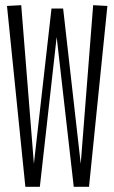

<svg xmlns="http://www.w3.org/2000/svg" viewBox="-20 -722 442 742"><path d="M324 0H265L199 -579L134 0H78L7 -699L62 -702L111 -89L179 -689H224L292 -89L340 -702L395 -699Z"/></svg>

Font: Georama Extra Condensed Light
Style: Regular
Weight: 300
Width: 2
Designer: Jean-Baptiste Levee
Foundry: Production Type
Version: Version 1.000